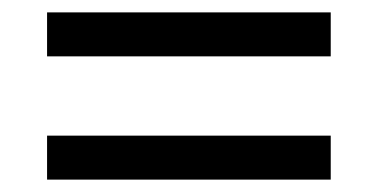

<svg xmlns="http://www.w3.org/2000/svg" viewBox="-20 -507 612 310"><path d="M56 -416V-487H514V-416ZM56 -217V-288H514V-217Z"/></svg>

Font: Noto Sans Coptic
Style: Regular
Weight: 400
Designer: Monotype Design Team, Denis Moyogo Jacquerye
Foundry: Monotype Imaging Inc.
Version: Version 2.002; ttfautohint (v1.8.4.7-5d5b)